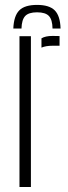

<svg xmlns="http://www.w3.org/2000/svg" viewBox="-20 -744 271 764"><path d="M127.5 -724.5Q176 -724.5 197.8 -702.8Q219.5 -681 221 -630.5H189Q188.5 -665.5 174.8 -680.2Q161 -695 127.5 -695Q94 -695 80.2 -680.2Q66.5 -665.5 65.5 -630.5H33Q35 -681 56.8 -702.8Q78.5 -724.5 127.5 -724.5ZM57.5 0V-600H103V0ZM145 -554.5V-591.5Q161 -601 188.5 -601Q196 -601 203.5 -600.8Q211 -600.5 217 -600.5V-562H189Q162.5 -562 145 -554.5Z"/></svg>

Font: Big Shoulders Stencil Display Thin Light
Style: Regular
Weight: 300
Version: Version 2.001